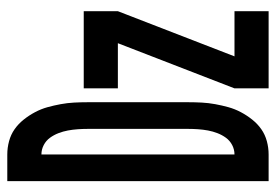

<svg xmlns="http://www.w3.org/2000/svg" viewBox="-138 -638 775 540"><g transform="rotate(-90 250.0 -367.5)"><path d="M11 0V-735H86Q105 -735 123.5 -730Q142 -725 157 -714.5Q172 -704 184 -689Q196 -674 205 -657Q214 -640 219 -622Q224 -604 227.5 -585Q231 -566 232 -547Q233 -528 233 -509V-226Q233 -207 232 -188Q231 -169 227.5 -150Q224 -131 219 -113Q214 -95 205 -78Q196 -61 184 -46Q172 -31 157 -20.5Q142 -10 123.5 -5Q105 0 86 0ZM86 -96Q100 -96 112.5 -102.5Q125 -109 133 -120Q141 -131 146 -144Q151 -157 153.5 -170.5Q156 -184 157 -198Q158 -212 158 -226V-509Q158 -523 157 -537Q156 -551 153.5 -564.5Q151 -578 146 -591Q141 -604 133 -615Q125 -626 112.5 -632.5Q100 -639 86 -639ZM272 0V-96L399 -424H272V-520H489V-424L362 -96H489V0Z"/></g></svg>

Font: Iosevka SS18
Style: Bold
Weight: 700
Monospace: yes
Designer: Belleve Invis
Foundry: Belleve Invis
Version: Version 25.1.1; ttfautohint (v1.8.4)